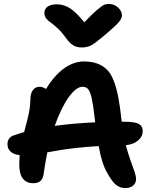

<svg xmlns="http://www.w3.org/2000/svg" viewBox="-20 -961 793 978"><path d="M535.2 -940.9Q561 -940.9 581.1 -922.9Q601.1 -904.8 601.1 -883.8Q601.1 -867.7 586.2 -849.4Q571.3 -831.1 516.1 -784.2Q510.7 -779.8 498 -769.5Q485.4 -759.3 481.9 -756.6Q478.5 -753.9 469 -746.3Q459.5 -738.8 456.3 -737.1Q453.1 -735.4 445.3 -730.7Q437.5 -726.1 433.3 -725.1Q429.2 -724.1 422.4 -722.2Q415.5 -720.2 409.2 -719.7Q402.8 -719.2 395 -719.2Q370.6 -719.2 352.1 -730.7Q333.5 -742.2 314.9 -769Q295.4 -796.4 273.2 -817.1Q251 -837.9 237.5 -846.7Q224.1 -855.5 215.1 -867.4Q206.1 -879.4 206.1 -895Q206.1 -916 222.9 -927.5Q239.7 -939 270 -939Q304.2 -939 335.4 -919.7Q366.7 -900.4 409.2 -847.2Q450.7 -890.6 475.3 -911.4Q500 -932.1 510.5 -936.5Q521 -940.9 535.2 -940.9ZM618.2 -2.9Q590.8 -2.9 570.3 -20Q549.8 -37.1 526.9 -79.1Q497.6 -128.4 482.9 -216.8Q427.7 -213.9 372.8 -207.8Q317.9 -201.7 293.2 -197.5Q268.6 -193.4 221.2 -185.1Q210 -130.4 203.1 -80.1Q200.2 -53.2 187.5 -40.5Q174.8 -27.8 149.9 -27.8Q78.1 -27.8 78.1 -124Q78.1 -140.6 80.1 -170.9Q49.8 -173.8 33.9 -188.7Q18.1 -203.6 18.1 -226.1Q18.1 -261.2 51.8 -272Q83 -282.7 103 -288.1Q105 -296.4 110.4 -316.7Q115.7 -336.9 118.2 -346.2Q120.6 -355.5 124.5 -372.8Q128.4 -390.1 130.1 -401.1Q131.8 -412.1 133.3 -426.3Q134.8 -440.4 134.8 -453.1Q134.8 -484.4 147.2 -501.7Q159.7 -519 182.1 -519Q196.3 -519 214.8 -507.8Q254.4 -574.2 304.2 -611.1Q354 -647.9 407.2 -647.9Q447.3 -647.9 476.3 -637Q505.4 -626 525.6 -605.5Q545.9 -585 559.8 -548.3Q573.7 -511.7 582.3 -467.3Q590.8 -422.9 598.1 -356.9Q598.6 -354 599.1 -348.6Q599.6 -343.3 600.1 -340.8H617.2Q667.5 -340.8 687.3 -329.6Q707 -318.4 707 -292Q707 -265.6 683.6 -245.6Q660.2 -225.6 621.1 -221.2Q630.9 -182.6 644.5 -145Q658.2 -107.4 665.5 -85.7Q672.9 -64 672.9 -48.8Q672.9 -27.8 658 -15.4Q643.1 -2.9 618.2 -2.9ZM400.9 -519Q367.7 -519 329.3 -465.1Q291 -411.1 258.8 -319.8Q359.9 -333.5 464.8 -337.9Q464.4 -341.8 463.4 -350.3Q462.4 -358.9 461.9 -362.8Q454.6 -428.2 447 -461.2Q439.5 -494.1 429.2 -506.6Q418.9 -519 400.9 -519Z"/></svg>

Font: Shantell Sans Irregular
Style: Regular
Weight: 600
Designer: Stephen Nixon, Anya Danilova, Shantell Martin
Foundry: Arrow Type
Version: Version 1.006;[9816181b4]